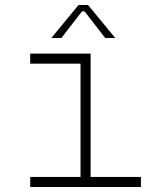

<svg xmlns="http://www.w3.org/2000/svg" viewBox="-20 -743 640 763"><path d="M300 -40V-490H100V-530H340V-40H540V0H100V-40ZM184 -592 292 -723H330L438 -592H398L316 -698H306L224 -592Z"/></svg>

Font: Fliege Mono Thin
Style: Regular
Weight: 100
Version: Version 0.020;Glyphs 3.3 (3306)